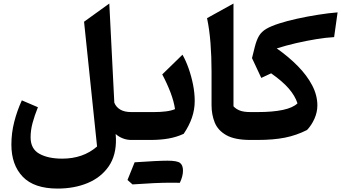

<svg xmlns="http://www.w3.org/2000/svg" viewBox="-20 -804 1959 1103"><path d="M607.9 -783.7 636.7 -214.4Q646.5 -189 670.7 -174.6Q694.8 -160.2 733.9 -160.2H734.4V0H733.9Q708.5 0 685.1 -9.3Q661.6 -18.6 644.5 -34.2L646 -7.3Q648.4 87.9 604.5 151.6Q560.5 215.3 483.9 247.3Q407.2 279.3 311 279.3Q175.8 279.3 110.6 211.2Q45.4 143.1 45.4 26.9Q45.4 -40 61.8 -104Q78.1 -168 105.5 -227.5L197.8 -188Q178.2 -139.2 167 -97.4Q155.8 -55.7 155.8 -15.1Q155.8 51.3 206.1 79.3Q256.3 107.4 337.4 107.4Q457.5 107.4 537.6 37.6L462.9 -679.2Z M959 245.6Q877.9 245.6 741.2 255.4L712.4 230Q732.9 178.2 753.4 128.4Q887.2 119.1 942.4 119.1Q997.6 119.1 1014.4 132.1Q1031.2 145 1031.2 176.5Q1031.2 208 1013.2 246.1ZM734.4 0Q724.6 0 719.7 -7.8Q714.8 -15.6 714.8 -36.6V-123.5Q714.8 -144.5 719.7 -152.3Q724.6 -160.2 734.4 -160.2H865.2Q901.9 -160.2 933.1 -164.1Q964.4 -168 985.4 -177.2Q979 -221.7 959.5 -272.9Q939.9 -324.2 912.1 -376.5L1028.3 -489.7Q1047.4 -456.5 1063.2 -411.9Q1079.1 -367.2 1088.9 -318.4Q1098.6 -269.5 1098.6 -223.6Q1098.6 -174.3 1082.5 -127.7Q1066.4 -81.1 1035.2 -35.2Q993.7 -16.1 947.5 -8.1Q901.4 0 843.3 0Z M1321.3 -783.7V-193.4Q1335.4 -177.7 1357.9 -168.9Q1380.4 -160.2 1418.9 -160.2H1419.4V0H1418.9Q1329.1 0 1280.5 -27.3Q1231.9 -54.7 1213.6 -100.1Q1195.3 -145.5 1195.3 -199.7V-393.1Q1195.3 -479 1189.2 -557.4Q1183.1 -635.7 1169.4 -699.7Z M1919.4 -732.9 1899.4 -590.8Q1854 -588.4 1797.1 -579.1Q1740.2 -569.8 1681.2 -556.2Q1622.1 -542.5 1569.8 -525.9Q1638.2 -478 1690.9 -424.3Q1743.7 -370.6 1773.4 -313.7Q1803.2 -256.8 1803.2 -198.2Q1803.2 -159.7 1786.4 -121.8Q1769.5 -84 1743.7 -57.1Q1683.1 -26.4 1616.7 -13.2Q1550.3 0 1459.5 0H1419.4Q1409.7 0 1404.8 -7.8Q1399.9 -15.6 1399.9 -36.6V-123.5Q1399.9 -144.5 1404.8 -152.3Q1409.7 -160.2 1419.4 -160.2H1460.4Q1546.4 -160.2 1605 -172.6Q1663.6 -185.1 1689 -210.4Q1674.8 -253.9 1638.9 -295.4Q1603 -336.9 1537.6 -382.8L1481 -356.4L1427.7 -470.2L1443.8 -534.7Q1453.6 -573.7 1468 -597.9Q1482.4 -622.1 1509.8 -638.2Q1537.1 -654.3 1584.5 -669.4Q1627.9 -683.6 1686.8 -696.5Q1745.6 -709.5 1807.1 -719.2Q1868.7 -729 1919.4 -732.9Z"/></svg>

Font: Pinar Bold
Style: Regular
Weight: 700
Designer: Amin Abedi
Version: Version 3.000